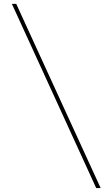

<svg xmlns="http://www.w3.org/2000/svg" viewBox="-20 -800 568 970"><path d="M466 150 40 -780.5H62L488.5 150Z"/></svg>

Font: Bodoni Moda 11pt
Style: Regular
Weight: 400
Version: Version 2.004